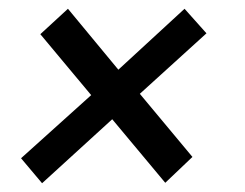

<svg xmlns="http://www.w3.org/2000/svg" viewBox="-20 -485 558 438"><path d="M28 -124 188 -268 72 -407 135 -465 250 -326 401 -465 451 -409 299 -271 419 -127 357 -68 236 -213 76 -67Z"/></svg>

Font: Bellota
Style: Bold Italic
Weight: 700
Italic angle: -7.5°
Designer: Kemie Guaida
Foundry: Kemie Guaida
Version: Version 4.001